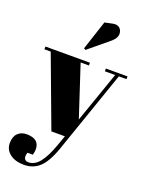

<svg xmlns="http://www.w3.org/2000/svg" viewBox="-180 -838 901 1176"><g transform="rotate(20 270.0 -250.0)"><path d="M46 -458C46 -458 217 0 217 0C217 0 305 0 305 0C305 0 283 62 283 62C283 62 283 62 283 62C264 117 243 158 222 185C201 212 176 226 149 226C149 226 149 226 149 226C135 226 126 221 122 211C118 201 119 188 124 173C124 173 159 173 159 173C159 173 159 173 159 173C163 159 165 147 165 137C165 137 165 137 165 137C165 91 137 68 82 68C82 68 82 68 82 68C58 68 39 75 24 90C9 105 2 126 2 154C2 182 13 205 36 223C59 241 90 250 129 250C168 250 202 237 229 212C256 187 281 144 303 81C303 81 490 -458 490 -458C490 -458 540 -458 540 -458C540 -458 540 -476 540 -476C540 -476 399 -476 399 -476C399 -476 399 -458 399 -458C399 -458 466 -458 466 -458C466 -458 350 -126 350 -126C350 -126 241 -458 241 -458C241 -458 295 -458 295 -458C295 -458 295 -476 295 -476C295 -476 5 -476 5 -476C5 -476 5 -458 5 -458C5 -458 46 -458 46 -458ZM242 -540C242 -540 376 -651 376 -651C376 -651 376 -651 376 -651C395 -668 405 -685 405 -702C405 -718 400 -731 389 -741C378 -750 362 -753 341 -748C341 -748 294 -738 294 -738C294 -738 231 -547 231 -547C231 -547 242 -540 242 -540Z"/></g></svg>

Font: Abril Fatface Utterance
Style: Regular
Weight: 500
Designer: Veronika Burian, Jos Scaglione
Foundry: TypeTogether
Version: ""